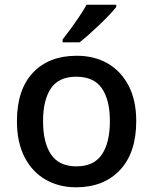

<svg xmlns="http://www.w3.org/2000/svg" viewBox="-20 -786 650 816"><path d="M559 -271Q559 -137 490 -63.5Q421 10 303 10Q231 10 174 -22.5Q117 -55 84.5 -118Q52 -181 52 -271Q52 -405 120 -477Q188 -549 306 -549Q381 -549 437.5 -516.5Q494 -484 526.5 -422Q559 -360 559 -271ZM163 -271Q163 -180 197 -129.5Q231 -79 305 -79Q379 -79 413 -129.5Q447 -180 447 -271Q447 -361 413 -410.5Q379 -460 304 -460Q230 -460 196.5 -410.5Q163 -361 163 -271ZM474 -756Q463 -742 444 -722Q425 -702 402.5 -680.5Q380 -659 358 -639.5Q336 -620 318 -606H246V-618Q261 -637 280 -663Q299 -689 317.5 -716.5Q336 -744 348 -766H474Z"/></svg>

Font: Noto Sans NKo Unjoined Medium
Style: Regular
Weight: 500
Designer: Monotype Design Team
Foundry: Monotype Imaging Inc.
Version: Version 2.004